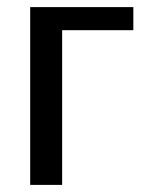

<svg xmlns="http://www.w3.org/2000/svg" viewBox="-20 -520 405 540"><path d="M64.9 0V-500H355V-435.1H154.8V0Z"/></svg>

Font: 
Style: .
Weight: 400
Designer: Jovanny Lemonad
Foundry: Jovanny Lemonad
Version: Version 1.002